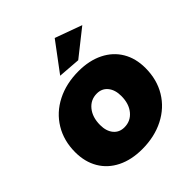

<svg xmlns="http://www.w3.org/2000/svg" viewBox="-210 -918 1068 1068"><g transform="rotate(-45 324.5 -384.0)"><path d="M390 -775 549 -717 395 -595 263 -605ZM629 -300Q629 -209 587 -139.5Q545 -70 469.5 -31.5Q394 7 297 7Q213 7 150.5 -24Q88 -55 54.5 -112Q21 -169 21 -245Q21 -335 63 -404.5Q105 -474 180.5 -512.5Q256 -551 353 -551Q437 -551 499.5 -520Q562 -489 595.5 -432.5Q629 -376 629 -300ZM226 -254Q226 -206 249.5 -177.5Q273 -149 313 -149Q362 -149 393 -186.5Q424 -224 424 -285Q424 -333 400.5 -362Q377 -391 337 -391Q288 -391 257 -353Q226 -315 226 -254Z"/></g></svg>

Font: TypoPRO Montserrat Alternates
Style: Italic
Weight: 800
Italic angle: -11.3°
Designer: Julieta Ulanovsky
Foundry: Julieta Ulanovsky
Version: Version 6.001